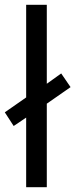

<svg xmlns="http://www.w3.org/2000/svg" viewBox="-33 -780 314 800"><path d="M76 0H162V-348L261 -417L222 -474L162 -431V-760H76V-374L-13 -312L24 -255L76 -290Z"/></svg>

Font: Noto Sans Bengali UI SemiCondensed
Style: Regular
Weight: 400
Width: 4
Designer: Jelle Bosma - Monotype Design Team
Foundry: Monotype Imaging Inc.
Version: Version 2.003